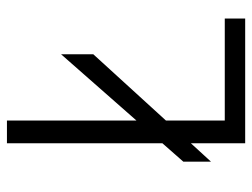

<svg xmlns="http://www.w3.org/2000/svg" viewBox="-107 -623 730 556"><g transform="rotate(-90 258.0 -345.0)"><path d="M187 -59.1H482.4V0H121.1V-157.2L67.9 -99.1V-179.2L121.1 -239.7V-689.9H187V-314.9L378.9 -533.2V-439.9L187 -229.5Z"/></g></svg>

Font: HK Grotesk Light
Style: Regular
Weight: 300
Designer: Alfredo Marco Pradil and Stefan Peev
Foundry: Hanken Design Co.
Version: Version 1.045;PS 001.045;hotconv 1.0.88;makeotf.lib2.5.64775